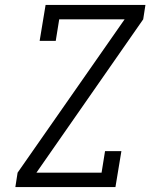

<svg xmlns="http://www.w3.org/2000/svg" viewBox="-20 -755 640 775"><path d="M42 0 51 -58 483 -677H219L205 -590H140L164 -735H567L558 -677L127 -58H390L404 -145H470L446 0Z"/></svg>

Font: Iosevka Etoile Light Oblique
Style: Regular
Weight: 300
Italic angle: -9°
Designer: Belleve Invis
Foundry: Belleve Invis
Version: Version 15.5.2; ttfautohint (v1.8.4)